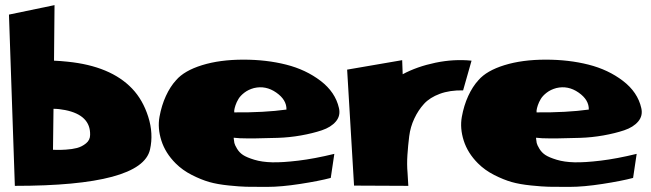

<svg xmlns="http://www.w3.org/2000/svg" viewBox="-20 -756 2542 750"><path d="M332 -229Q334 -306 235 -326Q210 -331 189 -331L187 -171Q193 -171 202.5 -170.5Q212 -170 237 -171.5Q262 -173 281 -178Q300 -183 316 -196Q332 -209 332 -229ZM566 -172Q534 -30 38 -30L15 -699L193 -736L191 -519Q216 -518 244 -515Q412 -498 496 -410Q538 -366 559 -300Q580 -234 566 -172Z M972 -412Q950 -406 934.5 -394Q919 -382 911.5 -369.5Q904 -357 900 -345Q896 -333 895 -325V-317Q1012 -316 1099 -328Q1100 -366 1059 -394.5Q1018 -423 972 -412ZM893 -218Q893 -217 893 -215Q894 -205 895.5 -197.5Q897 -190 906 -175Q915 -160 929.5 -150.5Q944 -141 973.5 -132Q1003 -123 1043 -122Q1083 -121 1145.5 -128.5Q1208 -136 1286 -155L1272 -61Q1227 -49 1152.5 -37.5Q1078 -26 1025 -26Q1019 -26 1007 -26Q966 -26 942 -26.5Q918 -27 873.5 -31.5Q829 -36 797.5 -45Q766 -54 729.5 -72.5Q693 -91 666 -118Q626 -158 610.5 -206.5Q595 -255 603 -299.5Q611 -344 628 -381Q645 -418 668 -443Q700 -480 769.5 -501.5Q839 -523 931 -523Q1021 -523 1098 -503.5Q1175 -484 1232.5 -440Q1290 -396 1304 -334Q1311 -304 1292 -281.5Q1273 -259 1237 -247Q1201 -235 1156 -227Q1111 -219 1065 -217.5Q1019 -216 980.5 -215.5Q942 -215 917 -216Z M1553 -466Q1609 -496 1681 -511Q1753 -526 1822 -519L1789 -403Q1737 -404 1698 -389.5Q1659 -375 1636.5 -350.5Q1614 -326 1598.5 -293Q1583 -260 1578.5 -224Q1574 -188 1571.5 -151Q1569 -114 1572 -81L1575 -30L1363 -31L1336 -484L1551 -521Z M2153 -412Q2131 -406 2115.5 -394Q2100 -382 2092.5 -369.5Q2085 -357 2081 -345Q2077 -333 2076 -325V-317Q2193 -316 2280 -328Q2281 -366 2240 -394.5Q2199 -423 2153 -412ZM2074 -218Q2074 -217 2074 -215Q2075 -205 2076.5 -197.5Q2078 -190 2087 -175Q2096 -160 2110.5 -150.5Q2125 -141 2154.5 -132Q2184 -123 2224 -122Q2264 -121 2326.5 -128.5Q2389 -136 2467 -155L2453 -61Q2408 -49 2333.5 -37.5Q2259 -26 2206 -26Q2200 -26 2188 -26Q2147 -26 2123 -26.5Q2099 -27 2054.5 -31.5Q2010 -36 1978.5 -45Q1947 -54 1910.5 -72.5Q1874 -91 1847 -118Q1807 -158 1791.5 -206.5Q1776 -255 1784 -299.5Q1792 -344 1809 -381Q1826 -418 1849 -443Q1881 -480 1950.5 -501.5Q2020 -523 2112 -523Q2202 -523 2279 -503.5Q2356 -484 2413.5 -440Q2471 -396 2485 -334Q2492 -304 2473 -281.5Q2454 -259 2418 -247Q2382 -235 2337 -227Q2292 -219 2246 -217.5Q2200 -216 2161.5 -215.5Q2123 -215 2098 -216Z"/></svg>

Font: LONDON PRESLEY
Style: Regular
Weight: 400
Version: Version 001.000